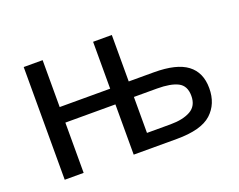

<svg xmlns="http://www.w3.org/2000/svg" viewBox="-91 -697 1067 858"><g transform="rotate(-20 443.0 -268.0)"><path d="M504 -536V-315H624Q731 -315 781.5 -277Q832 -239 832 -164Q832 -89 783 -44.5Q734 0 618 0H413V-239H175V0H85V-536H175V-313H415V-536ZM612 -242H502V-71H614Q673 -71 709 -91Q745 -111 745 -159Q745 -207 711 -224.5Q677 -242 612 -242Z"/></g></svg>

Font: Noto Sans
Style: Regular
Weight: 400
Designer: Monotype Design Team
Foundry: Monotype Imaging Inc.
Version: Version 2.007